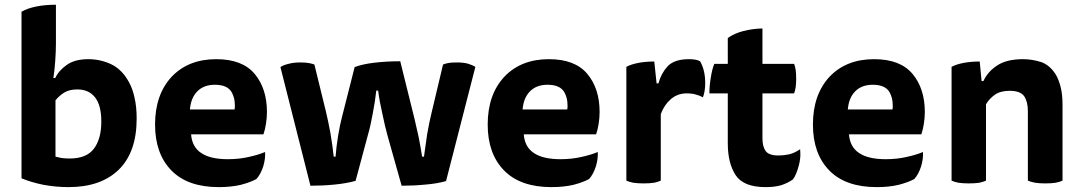

<svg xmlns="http://www.w3.org/2000/svg" viewBox="-20 -766 4545 806"><path d="M204.1 -438.5Q209 -468.8 211.9 -510.7Q214.8 -551.8 214.8 -585Q214.8 -638.7 214.8 -746.1Q167 -746.1 130.9 -738.3Q95.7 -731.4 70.3 -716.8Q70.3 -677.7 70.3 -597.7Q70.3 -453.1 70.3 -17.6Q109.4 -1 162.1 9.8Q214.8 19.5 267.6 19.5Q403.3 19.5 478.5 -53.7Q553.7 -127 553.7 -268.6Q553.7 -317.4 544.9 -355.5Q537.1 -392.6 521.5 -420.9Q493.2 -473.6 447.3 -496.1Q401.4 -517.6 350.6 -517.6Q293.9 -517.6 259.8 -493.2Q225.6 -468.8 211.9 -438.5Q209 -438.5 204.1 -438.5ZM212.9 -344.7Q227.5 -363.3 249 -377Q270.5 -390.6 304.7 -390.6Q352.5 -390.6 378.9 -357.4Q405.3 -324.2 405.3 -255.9Q405.3 -182.6 374 -141.6Q342.8 -100.6 272.5 -100.6Q255.9 -100.6 239.3 -102.5Q223.6 -105.5 212.9 -108.4Q212.9 -127.9 212.9 -167Q212.9 -211.9 212.9 -344.7Z M1085.9 -202.1Q1092.8 -221.7 1096.7 -247.1Q1100.6 -272.5 1100.6 -295.9Q1100.6 -394.5 1048.8 -456.1Q997.1 -517.6 887.7 -517.6Q770.5 -517.6 700.2 -443.4Q630.9 -368.2 630.9 -243.2Q630.9 -121.1 699.2 -50.8Q767.6 19.5 898.4 19.5Q950.2 19.5 991.2 9.8Q1032.2 -1 1056.6 -14.6Q1074.2 -34.2 1085 -67.4Q1094.7 -99.6 1092.8 -127.9Q1065.4 -116.2 1025.4 -107.4Q984.4 -97.7 936.5 -97.7Q862.3 -97.7 824.2 -124Q786.1 -149.4 782.2 -202.1Q882.8 -202.1 1085.9 -202.1ZM777.3 -306.6Q781.2 -354.5 807.6 -381.8Q835 -410.2 881.8 -410.2Q935.5 -410.2 953.1 -377.9Q965.8 -354.5 965.8 -326.2Q966.8 -317.4 964.8 -306.6Q902.3 -306.6 777.3 -306.6Z M1752 -108.4Q1745.1 -152.3 1737.3 -191.4Q1728.5 -230.5 1720.7 -264.6Q1700.2 -346.7 1660.2 -508.8Q1602.5 -508.8 1552.7 -502.9Q1502 -497.1 1468.8 -484.4Q1451.2 -415 1416 -276.4Q1407.2 -244.1 1399.4 -196.3Q1391.6 -148.4 1388.7 -108.4Q1385.7 -108.4 1380.9 -108.4Q1376 -154.3 1367.2 -207Q1357.4 -259.8 1347.7 -299.8Q1332 -365.2 1299.8 -495.1Q1293 -498 1278.3 -501Q1263.7 -503.9 1241.2 -503.9Q1211.9 -503.9 1191.4 -498Q1169.9 -493.2 1157.2 -484.4Q1199.2 -318.4 1283.2 13.7Q1335 13.7 1384.8 8.8Q1434.6 3.9 1472.7 -6.8Q1490.2 -71.3 1524.4 -199.2Q1536.1 -239.3 1544.9 -290Q1554.7 -339.8 1559.6 -385.7Q1562.5 -385.7 1567.4 -385.7Q1573.2 -339.8 1585 -289.1Q1595.7 -237.3 1606.4 -198.2Q1626 -127 1666 13.7Q1716.8 13.7 1766.6 8.8Q1815.4 4.9 1852.5 -5.9Q1893.6 -166 1975.6 -485.4Q1962.9 -493.2 1943.4 -499Q1924.8 -503.9 1896.5 -503.9Q1873 -503.9 1859.4 -501Q1846.7 -498 1839.8 -495.1Q1823.2 -427.7 1792 -293.9Q1782.2 -253.9 1773.4 -204.1Q1765.6 -153.3 1759.8 -108.4Q1756.8 -108.4 1752 -108.4Z M2482.4 -202.1Q2489.3 -221.7 2493.2 -247.1Q2497.1 -272.5 2497.1 -295.9Q2497.1 -394.5 2445.3 -456.1Q2393.6 -517.6 2284.2 -517.6Q2167 -517.6 2096.7 -443.4Q2027.3 -368.2 2027.3 -243.2Q2027.3 -121.1 2095.7 -50.8Q2164.1 19.5 2294.9 19.5Q2346.7 19.5 2387.7 9.8Q2428.7 -1 2453.1 -14.6Q2470.7 -34.2 2481.4 -67.4Q2491.2 -99.6 2489.3 -127.9Q2461.9 -116.2 2421.9 -107.4Q2380.9 -97.7 2333 -97.7Q2258.8 -97.7 2220.7 -124Q2182.6 -149.4 2178.7 -202.1Q2279.3 -202.1 2482.4 -202.1ZM2173.8 -306.6Q2177.7 -354.5 2204.1 -381.8Q2231.4 -410.2 2278.3 -410.2Q2332 -410.2 2349.6 -377.9Q2362.3 -354.5 2362.3 -326.2Q2363.3 -317.4 2361.3 -306.6Q2298.8 -306.6 2173.8 -306.6Z M2744.1 -416Q2742.2 -416 2736.3 -416Q2733.4 -439.5 2726.6 -507.8Q2690.4 -507.8 2660.2 -502Q2628.9 -496.1 2609.4 -485.4Q2609.4 -468.8 2609.4 -436.5Q2609.4 -329.1 2609.4 -7.8Q2619.1 -2.9 2637.7 1Q2656.2 3.9 2681.6 3.9Q2708 3.9 2726.6 1Q2744.1 -2.9 2753.9 -7.8Q2753.9 -100.6 2753.9 -287.1Q2768.6 -326.2 2795.9 -349.6Q2824.2 -374 2862.3 -374Q2885.7 -374 2901.4 -369.1Q2917 -365.2 2930.7 -357.4Q2934.6 -367.2 2937.5 -381.8Q2940.4 -396.5 2940.4 -418Q2940.4 -446.3 2934.6 -468.8Q2929.7 -490.2 2918.9 -508.8Q2910.2 -513.7 2898.4 -515.6Q2886.7 -517.6 2872.1 -517.6Q2810.5 -517.6 2782.2 -487.3Q2754.9 -457 2744.1 -416Z M3180.7 -498Q3180.7 -535.2 3180.7 -646.5Q3138.7 -645.5 3100.6 -635.7Q3062.5 -626 3035.2 -606.4Q3035.2 -570.3 3035.2 -498Q3021.5 -498 2978.5 -498Q2968.8 -473.6 2963.9 -440.4Q2958 -406.2 2958 -374Q2984.4 -374 3035.2 -374Q3035.2 -321.3 3035.2 -164.1Q3035.2 -81.1 3068.4 -30.3Q3101.6 19.5 3194.3 19.5Q3231.4 19.5 3258.8 11.7Q3286.1 2.9 3308.6 -12.7Q3323.2 -32.2 3333 -70.3Q3340.8 -98.6 3339.8 -122.1Q3339.8 -131.8 3338.9 -139.6Q3316.4 -124 3293 -118.2Q3270.5 -113.3 3248 -113.3Q3208 -113.3 3194.3 -131.8Q3180.7 -150.4 3180.7 -185.5Q3180.7 -249 3180.7 -374Q3213.9 -374 3313.5 -374Q3317.4 -382.8 3320.3 -400.4Q3322.3 -417 3322.3 -435.5Q3322.3 -455.1 3320.3 -471.7Q3317.4 -489.3 3313.5 -498Q3268.6 -498 3180.7 -498Z M3847.7 -202.1Q3854.5 -221.7 3858.4 -247.1Q3862.3 -272.5 3862.3 -295.9Q3862.3 -394.5 3810.5 -456.1Q3758.8 -517.6 3649.4 -517.6Q3532.2 -517.6 3461.9 -443.4Q3392.6 -368.2 3392.6 -243.2Q3392.6 -121.1 3460.9 -50.8Q3529.3 19.5 3660.2 19.5Q3711.9 19.5 3752.9 9.8Q3793.9 -1 3818.4 -14.6Q3835.9 -34.2 3846.7 -67.4Q3856.4 -99.6 3854.5 -127.9Q3827.1 -116.2 3787.1 -107.4Q3746.1 -97.7 3698.2 -97.7Q3624 -97.7 3585.9 -124Q3547.9 -149.4 3543.9 -202.1Q3644.5 -202.1 3847.7 -202.1ZM3539.1 -306.6Q3543 -354.5 3569.3 -381.8Q3596.7 -410.2 3643.6 -410.2Q3697.3 -410.2 3714.8 -377.9Q3727.5 -354.5 3727.5 -326.2Q3728.5 -317.4 3726.6 -306.6Q3664.1 -306.6 3539.1 -306.6Z M4119.1 -328.1Q4132.8 -351.6 4156.2 -368.2Q4179.7 -384.8 4218.8 -384.8Q4262.7 -384.8 4279.3 -362.3Q4294.9 -338.9 4294.9 -299.8Q4294.9 -203.1 4294.9 -7.8Q4305.7 -2.9 4324.2 1Q4341.8 3.9 4368.2 3.9Q4394.5 3.9 4412.1 1Q4430.7 -2.9 4440.4 -7.8Q4440.4 -114.3 4440.4 -326.2Q4440.4 -369.1 4432.6 -400.4Q4424.8 -431.6 4412.1 -453.1Q4386.7 -493.2 4349.6 -505.9Q4311.5 -517.6 4274.4 -517.6Q4206.1 -517.6 4166 -491.2Q4126 -464.8 4108.4 -425.8Q4105.5 -425.8 4100.6 -425.8Q4098.6 -446.3 4092.8 -507.8Q4056.6 -507.8 4025.4 -502Q3994.1 -496.1 3974.6 -485.4Q3974.6 -468.8 3974.6 -436.5Q3974.6 -329.1 3974.6 -7.8Q3984.4 -2.9 4002.9 1Q4021.5 3.9 4046.9 3.9Q4073.2 3.9 4091.8 1Q4109.4 -2.9 4119.1 -7.8Q4119.1 -114.3 4119.1 -328.1Z"/></svg>

Font: cl
Style: Bold
Weight: 400
Designer: Mitja Miklavcic
Version: Version 7.504; 2011; Build 1021